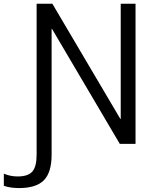

<svg xmlns="http://www.w3.org/2000/svg" viewBox="-105 -750 811 1001"><path d="M601.6 -730.5V0H519.5L166 -599.6H164.1V56.6Q164.1 148.4 124 189.5Q84 230.5 -5.9 230.5Q-50.8 230.5 -85 218.8V155.3Q-51.8 169.9 -12.7 169.9Q41 169.9 63.5 144.5Q85.9 119.1 85.9 56.6V-730.5H168L522.5 -129.9H524.4V-730.5Z"/></svg>

Font: Gen Shin Gothic Normal
Style: Regular
Weight: 300
Designer: [Source Han Sans]
Ryoko NISHIZUKA  (kana & ideographs); Paul D. Hunt (Latin, Greek & Cyrillic); Wenlong ZHANG  (bopomofo
Version: Version 1.002.20150607